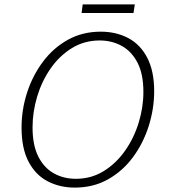

<svg xmlns="http://www.w3.org/2000/svg" viewBox="-20 -846 772 873"><path d="M320 7Q252 7 197 -21.5Q142 -50 110 -110.5Q78 -171 78 -266Q78 -347 103 -424.5Q128 -502 175 -565Q222 -628 288.5 -665Q355 -702 438 -702Q508 -702 563 -673Q618 -644 649.5 -583.5Q681 -523 681 -431Q681 -352 656.5 -274Q632 -196 585.5 -132.5Q539 -69 472 -31Q405 7 320 7ZM325 -33Q395 -33 451.5 -68Q508 -103 548.5 -160.5Q589 -218 610.5 -288Q632 -358 632 -428Q632 -509 605.5 -560.5Q579 -612 534 -637Q489 -662 433 -662Q363 -662 306.5 -627Q250 -592 210 -534.5Q170 -477 149 -407Q128 -337 128 -267Q128 -186 154 -134.5Q180 -83 224.5 -58Q269 -33 325 -33ZM593 -826 587 -787H351L356 -826Z"/></svg>

Font: Bitter Light
Style: Italic
Weight: 300
Italic angle: -9°
Designer: Sol Matas, and Bitter project Authors
Foundry: Sol Matas
Version: Version 2.001